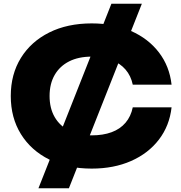

<svg xmlns="http://www.w3.org/2000/svg" viewBox="-20 -892 975 1034"><path d="M580 -872H744L351 122H187ZM904 -314Q893 -215 836 -140.5Q779 -66 686 -25Q593 16 474 16Q343 16 245 -33Q147 -82 92.5 -170Q38 -258 38 -375Q38 -492 92.5 -580Q147 -668 245 -717Q343 -766 474 -766Q593 -766 686 -725Q779 -684 836 -609.5Q893 -535 904 -436H695Q685 -484 656 -517.5Q627 -551 581 -569Q535 -587 473 -587Q403 -587 352.5 -561.5Q302 -536 274.5 -488.5Q247 -441 247 -375Q247 -309 274.5 -261.5Q302 -214 352.5 -188.5Q403 -163 473 -163Q535 -163 581 -180Q627 -197 656 -231Q685 -265 695 -314Z"/></svg>

Font: Unbounded
Style: Bold
Weight: 700
Designer: Luke Prowse, Jean-Baptiste Morizot, Fátima Lázaro, Florian Runge
Foundry: NaN
Version: Version 1.700